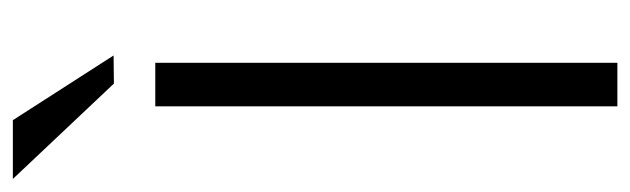

<svg xmlns="http://www.w3.org/2000/svg" viewBox="-390 -616 975 297"><g transform="rotate(-90 97.5 -467.5)"><path d="M81.5 0V-714.8H148.9V0ZM116.7 -778.8 -30.8 -935.1H60.1L160.2 -779.3Z"/></g></svg>

Font: Pontano Sans Light
Style: Regular
Weight: 300
Designer: Vernon Adams
Foundry: Vernon Adams
Version: Version 2.001